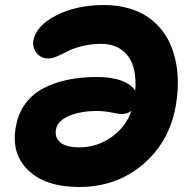

<svg xmlns="http://www.w3.org/2000/svg" viewBox="-20 -749 747 761"><path d="M293.9 -7.8Q159.7 -7.8 90.6 -75.4Q21.5 -143.1 43.9 -252Q53.7 -303.2 82.8 -341.1Q111.8 -378.9 155.5 -400.9Q199.2 -422.9 251 -433.3Q302.7 -443.8 363.8 -443.8Q422.9 -443.8 462.2 -429Q501.5 -414.1 516.1 -389.2Q522.9 -481.4 486.1 -528.3Q449.2 -575.2 381.8 -575.2Q341.3 -575.2 305.4 -566.2Q269.5 -557.1 248.8 -546.1Q228 -535.2 207 -526.1Q186 -517.1 171.9 -517.1Q142.6 -517.1 124.8 -539.3Q106.9 -561.5 112.8 -590.8Q124.5 -647.9 203.9 -688.5Q283.2 -729 392.1 -729Q442.4 -729 485.1 -717.5Q527.8 -706.1 560.1 -685.3Q592.3 -664.6 616.9 -635.3Q641.6 -606 656.5 -570.6Q671.4 -535.2 678.7 -494.4Q686 -453.6 684.8 -409.7Q683.6 -365.7 674.8 -319.8Q647.9 -182.1 543.7 -95Q439.5 -7.8 293.9 -7.8ZM202.1 -236.8Q195.8 -204.1 219 -184.6Q242.2 -165 294.9 -165Q365.2 -165 422.6 -206.1Q480 -247.1 501 -310.1Q486.3 -296.9 460 -296.9Q453.1 -296.9 423.1 -303Q393.1 -309.1 365.2 -309.1Q299.3 -309.1 253.7 -289.6Q208 -270 202.1 -236.8Z"/></svg>

Font: Shantell Sans Irregular Bouncy
Style: Italic
Weight: 800
Italic angle: -11.31°
Designer: Stephen Nixon, Anya Danilova, Shantell Martin
Foundry: Arrow Type
Version: Version 1.006;[9816181b4]